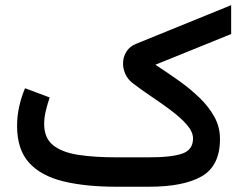

<svg xmlns="http://www.w3.org/2000/svg" viewBox="-20 -710 926 730"><path d="M546.4 0H422.9Q304.7 0 220 -20.8Q135.3 -41.5 90.1 -91.8Q44.9 -142.1 44.9 -231.4Q44.9 -269.5 53.2 -305.9Q61.5 -342.3 75.2 -374.5L168.9 -339.4Q161.1 -316.9 154.5 -290Q147.9 -263.2 147.9 -238.8Q147.9 -185.5 181.6 -158.2Q215.3 -130.9 277.1 -121.3Q338.9 -111.8 422.9 -111.8H545.9Q633.3 -111.8 673.6 -126.2Q713.9 -140.6 713.9 -183.6Q713.9 -208.5 690.7 -235.4Q667.5 -262.2 631.3 -289.3Q595.2 -316.4 555.9 -342.8Q516.6 -369.1 484.4 -394Q466.3 -407.7 457 -427.7Q447.8 -447.8 447.8 -468.8Q447.8 -491.7 459.7 -512.2Q471.7 -532.7 496.6 -543L858.9 -690.4V-580.6L570.8 -463.9Q615.7 -434.6 659.4 -403.6Q703.1 -372.6 738.5 -338.4Q773.9 -304.2 795.2 -265.6Q816.4 -227.1 816.4 -181.6Q816.4 -80.1 747.6 -40Q678.7 0 546.4 0Z"/></svg>

Font: Vazirmatn RD UI FD Medium
Style: Regular
Weight: 500
Designer: Saber Rastikerdar
Foundry: Saber Rastikerdar
Version: Version 33.003